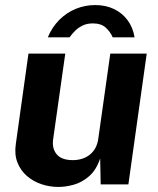

<svg xmlns="http://www.w3.org/2000/svg" viewBox="-20 -729 626 759"><path d="M211 10Q176 10 143.5 -1Q111 -12 86.2 -33.5Q61.5 -55 49 -86.5Q36.5 -118 42.5 -159.5L92.5 -517H238L190 -178Q185 -142 204.2 -119Q223.5 -96 267.5 -96Q308.5 -96 335.8 -118.2Q363 -140.5 368.5 -180.5L416 -517H560L487.5 0H378L376 -102.5Q360.5 -57 332.8 -32.8Q305 -8.5 272.8 0.8Q240.5 10 211 10ZM169 -581.5Q186 -622 214.5 -650.5Q243 -679 279.5 -694Q316 -709 356.5 -709Q398 -709 430.8 -693.2Q463.5 -677.5 484.5 -649Q505.5 -620.5 512 -581.5H425.5Q416 -603.5 397.8 -620Q379.5 -636.5 347 -636.5Q324.5 -636.5 307.5 -628.5Q290.5 -620.5 277.5 -607.8Q264.5 -595 255 -581.5Z"/></svg>

Font: Public Sans Thin
Style: Bold Italic
Weight: 700
Italic angle: -8°
Version: Version 2.001